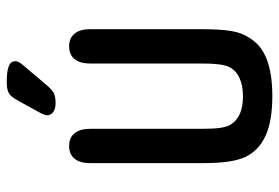

<svg xmlns="http://www.w3.org/2000/svg" viewBox="-152 -684 845 582"><g transform="rotate(-90 271.0 -392.5)"><path d="M474 -204V-543Q474 -573 460.5 -589.5Q447 -606 422 -606Q397 -606 383.5 -589.5Q370 -573 370 -543V-204Q370 -173 367.5 -153Q365 -133 360 -122Q350 -101 327 -90Q304 -79 271 -79Q240 -79 218.5 -88Q197 -97 185 -116Q178 -127 175 -147.5Q172 -168 172 -204V-543Q172 -573 158.5 -589.5Q145 -606 120 -606Q95 -606 81.5 -589.5Q68 -573 68 -543V-204Q68 -154 72.5 -124Q77 -94 86 -73Q106 -31 151 -10.5Q196 10 271 10Q339 10 383 -7Q427 -24 448 -60Q463 -82 468.5 -114.5Q474 -147 474 -204ZM377 -769Q377 -777 372 -782.5Q367 -788 353.5 -791.5Q340 -795 312 -795Q290 -795 279 -788Q268 -781 257 -760L219 -691Q213 -678 213 -672Q213 -662 222.5 -654.5Q232 -647 250 -647Q270 -647 280.5 -652.5Q291 -658 307 -677L367 -748Q377 -760 377 -769Z"/></g></svg>

Font: Beiruti SemiBold
Style: Regular
Weight: 600
Designer: Arlette Boutros
Foundry: Boutros
Version: Version 1.41